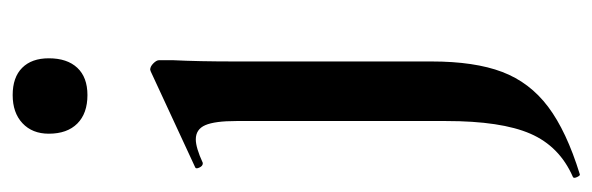

<svg xmlns="http://www.w3.org/2000/svg" viewBox="-336 -317 935 303"><g transform="rotate(-90 131.5 -165.5)"><path d="M188 -360Q186 -320 186 -262V48Q186 116 169.5 159.5Q153 203 114.5 232Q76 261 8 282Q6 283 3.5 277.5Q1 272 4 271Q52 250 72 204Q92 158 92 71V-260Q92 -294 85.5 -309Q79 -324 63 -324Q50 -324 26 -313H25Q21 -313 18.5 -318.5Q16 -324 19 -325L170 -395L173 -396Q178 -396 183 -391Q188 -386 188 -382ZM72 -556Q72 -582 88.5 -597.5Q105 -613 133 -613Q161 -613 176 -598Q191 -583 191 -556Q191 -527 176 -511Q161 -495 133 -495Q104 -495 88 -511Q72 -527 72 -556Z"/></g></svg>

Font: Cormorant Garamond
Style: Bold
Weight: 700
Designer: Christian Thalmann (Catharsis Fonts)
Foundry: Catharsis Fonts
Version: Version 4.000